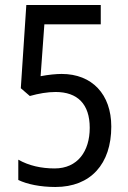

<svg xmlns="http://www.w3.org/2000/svg" viewBox="-20 -734 512 766"><path d="M201 12C342 12 424 -80 424 -229C424 -358 347 -439 226 -439C204 -439 173 -436 142 -430L157 -637H382V-714H85L63 -382L99 -351C135 -361 169 -367 202 -367C289 -367 338 -319 338 -224C338 -131 290 -62 198 -62C145 -62 95 -73 53 -97V-16C88 1 141 12 201 12Z"/></svg>

Font: Noto Sans Malayalam Condensed
Style: Regular
Weight: 400
Width: 3
Designer: Jelle Bosma - Monotype Design Team
Foundry: Monotype Imaging Inc.
Version: Version 2.104